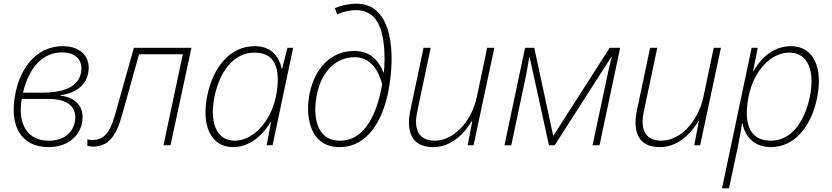

<svg xmlns="http://www.w3.org/2000/svg" viewBox="-20 -790 4523 1044"><path d="M244 10C342 10 411 -44 426 -123C442 -205 396 -260 308 -270V-272C390 -283 445 -324 459 -390C477 -477 422 -539 321 -539C194 -539 96 -442 64 -283C28 -108 93 10 244 10ZM317 -505C398 -505 433 -458 420 -392C402 -306 304 -286 205 -286H105C138 -426 214 -505 317 -505ZM247 -25C130 -24 75 -113 98 -252H246C350 -252 401 -206 387 -129C375 -63 321 -25 247 -25Z M485 7C566 7 609 -43 643 -162L736 -495H974L869 0H907L1021 -530H708L605 -164C576 -60 539 -29 483 -29C476 -29 467 -29 455 -32V3C461 5 473 7 485 7Z M1248 10C1327 10 1402 -42 1452 -128H1454L1430 0H1462L1574 -530H1543L1514 -416H1512C1500 -473 1463 -539 1365 -539C1229 -539 1139 -422 1108 -274C1073 -112 1124 10 1248 10ZM1256 -25C1154 -25 1118 -129 1147 -268C1176 -403 1251 -504 1364 -504C1495 -505 1505 -382 1479 -260C1450 -125 1354 -25 1256 -25Z M1826 10C1980 10 2061 -138 2091 -291C2131 -492 2119 -770 1918 -770C1880 -770 1834 -760 1801 -746L1813 -712C1844 -726 1884 -735 1915 -735C2024 -735 2071 -644 2071 -466C2071 -437 2069 -411 2067 -396H2065C2043 -451 2001 -513 1906 -513C1778 -513 1692 -417 1664 -284C1637 -155 1666 10 1826 10ZM1829 -25C1692 -25 1681 -173 1704 -280C1730 -404 1809 -479 1908 -479C1996 -479 2038 -407 2058 -332C2032 -182 1969 -25 1829 -25Z M2336 10C2434 10 2507 -65 2545 -131H2548L2523 0H2555L2668 -530H2629L2573 -264C2545 -130 2447 -25 2345 -25C2244 -25 2231 -103 2249 -185L2322 -530H2283L2211 -189C2189 -81 2213 10 2336 10Z M2723 0H2760L2841 -383C2848 -419 2852 -448 2858 -479H2860L2965 0H2996L3303 -479H3306C3297 -446 3291 -418 3284 -386L3202 0H3240L3352 -530H3295L2989 -52H2988L2885 -530H2835Z M3568 10C3666 10 3739 -65 3777 -131H3780L3755 0H3787L3900 -530H3861L3805 -264C3777 -130 3679 -25 3577 -25C3476 -25 3463 -103 3481 -185L3554 -530H3515L3443 -189C3421 -81 3445 10 3568 10Z M3906 234H3944L3991 13C3999 -25 4009 -79 4015 -119H4017C4033 -39 4089 10 4171 10C4304 10 4392 -108 4422 -254C4457 -419 4406 -539 4280 -539C4200 -539 4128 -492 4077 -403H4075L4100 -530H4067ZM4171 -25C4040 -25 4026 -145 4051 -268C4079 -407 4174 -504 4271 -504C4376 -504 4412 -401 4383 -261C4354 -126 4282 -25 4171 -25Z"/></svg>

Font: Noto Sans ExtraLight
Style: Italic
Weight: 200
Italic angle: -12°
Designer: Monotype Design Team
Foundry: Monotype Imaging Inc.
Version: Version 2.013